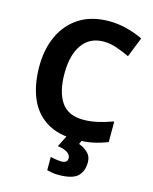

<svg xmlns="http://www.w3.org/2000/svg" viewBox="-138 -815 914 1145"><g transform="rotate(15 318.5 -242.0)"><path d="M393 -598Q306 -598 260 -533Q214 -468 214 -355Q214 -241 256.5 -178.5Q299 -116 393 -116Q437 -116 480.5 -126Q524 -136 575 -154V-27Q528 -8 482 1Q436 10 379 10Q269 10 197.5 -35.5Q126 -81 92 -163.5Q58 -246 58 -356Q58 -464 97 -547Q136 -630 210.5 -677Q285 -724 393 -724Q446 -724 499.5 -710.5Q553 -697 602 -674L553 -551Q513 -570 472.5 -584Q432 -598 393 -598ZM486 122Q486 178 453.5 209Q421 240 335 240Q313 240 295.5 237Q278 234 264 230V148Q278 152 298.5 155Q319 158 334 158Q348 158 358.5 151.5Q369 145 369 128Q369 110 351 96Q333 82 288 75L326 0H420L407 30Q437 40 461.5 62.5Q486 85 486 122Z"/></g></svg>

Font: Noto Sans New Tai Lue
Style: Bold
Weight: 700
Version: Version 2.003